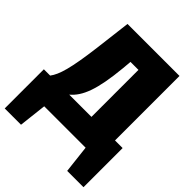

<svg xmlns="http://www.w3.org/2000/svg" viewBox="-254 -831 1141 1141"><g transform="rotate(45 316.0 -260.5)"><path d="M583 -154V-696H146L118 -467C93 -271 71 -198 38 -154H-15V175H122L142 0H490L510 175H647V-154ZM385 -154H198C259 -205 294 -293 313 -492L318 -549H385Z"/></g></svg>

Font: Fira Sans Heavy
Style: Regular
Weight: 900
Designer: bBox Type GmbH & Carrois Corporate GbR & Edenspiekermann AG
Foundry: bBox Type GmbH & Carrois Corporate GbR & Edenspiekermann AG
Version: Version 4.300;PS 004.300;hotconv 1.0.88;makeotf.lib2.5.64775